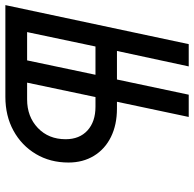

<svg xmlns="http://www.w3.org/2000/svg" viewBox="-24 -716 740 733"><g transform="rotate(-90 346.5 -350.0)"><path d="M266 0 324 -274H298Q236 -274 189.5 -297Q143 -320 117.5 -362Q92 -404 92 -459Q92 -529 124.5 -583.5Q157 -638 213.5 -669Q270 -700 343 -700H693L544 0H459L518 -274H409L351 0ZM427 -356H535L590 -617H482ZM305 -356H342L397 -617H333Q267 -617 224 -576Q181 -535 181 -470Q181 -417 214.5 -386.5Q248 -356 305 -356Z"/></g></svg>

Font: Red Hat Display Medium
Style: Italic
Weight: 500
Italic angle: -12°
Designer: Pentagram, MCKL
Foundry: Pentagram, MCKL
Version: Version 1.023; ttfautohint (v1.8.3)